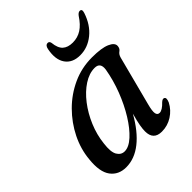

<svg xmlns="http://www.w3.org/2000/svg" viewBox="-186 -758 878 878"><g transform="rotate(-45 253.0 -319.0)"><path d="M395 -125Q385 -87.5 388 -73Q391 -58.5 404.5 -58.5Q422 -58.5 447 -85Q458.5 -95.5 466 -92Q478 -87.5 467.5 -63Q450.5 -30 419.2 -10.2Q388 9.5 351 9.5Q297 9.5 297 -46Q297 -61.5 300.8 -83Q304.5 -104.5 315 -142.5Q273.5 -68.5 224.2 -29.5Q175 9.5 120.5 9.5Q71.5 9.5 45 -26Q18.5 -61.5 26.5 -136.5Q32 -197 60.2 -254Q88.5 -311 134.2 -357Q180 -403 238.8 -430Q297.5 -457 365 -457Q426 -457 456.2 -443.8Q486.5 -430.5 485 -410.5Q484 -395 472.8 -387.5Q461.5 -380 457 -363.5ZM125 -140.5Q118.5 -90.5 131.2 -68.8Q144 -47 167 -47Q194.5 -47 225.8 -75.5Q257 -104 286.2 -151.2Q315.5 -198.5 337.8 -256.2Q360 -314 370 -372.5Q376 -414.5 339.5 -414.5Q304 -414.5 268.2 -391.2Q232.5 -368 202 -328.5Q171.5 -289 151 -240.2Q130.5 -191.5 125 -140.5ZM351 -566.5Q382.5 -566.5 408 -582.8Q433.5 -599 456.5 -634.5Q466 -647 475.5 -647Q490.5 -647 483.5 -625.5Q464.5 -567.5 423.8 -534.5Q383 -501.5 334 -501.5Q284.5 -501.5 261.2 -534.8Q238 -568 249.5 -626Q253.5 -647 268.5 -647Q278.5 -647 281 -634.5Q284.5 -598 302 -582.2Q319.5 -566.5 351 -566.5Z"/></g></svg>

Font: Fraunces 72pt S050
Style: Italic
Weight: 400
Italic angle: -16°
Version: Version 1.000; ttfautohint (v1.8.3)